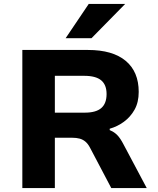

<svg xmlns="http://www.w3.org/2000/svg" viewBox="-20 -960 805 980"><path d="M94 0V-705H429Q555 -705 621.5 -649.5Q688 -594 688 -491Q688 -438 667 -400.5Q646 -363 612.5 -338.5Q579 -314 540 -303V-296L546 -293Q563 -286 578.5 -270.5Q594 -255 611 -222L729 0H548L439 -207Q429 -226 416 -237Q403 -248 386.5 -252.5Q370 -257 347 -257H260V0ZM260 -385H413Q470 -385 497 -408.5Q524 -432 524 -480Q524 -527 496.5 -550Q469 -573 410 -573H260ZM315 -765 433 -940H619L447 -765Z"/></svg>

Font: Nunito Sans 6pt ExtraBold
Style: Regular
Weight: 800
Version: Version 3.101;gftools[0.9.27]